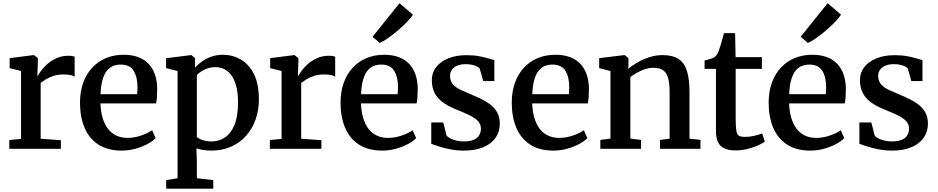

<svg xmlns="http://www.w3.org/2000/svg" viewBox="-20 -902 5686 1164"><path d="M36.5 0V-53L107.5 -60V-471.5L38.5 -489V-549.5L183.5 -568H186L209.5 -549.5V-530L206.5 -442H209.5Q214 -451.5 228 -471.5Q242 -491.5 265.8 -512.8Q289.5 -534 322 -549Q354.5 -564 395 -564Q409.5 -564 418.2 -562.2Q427 -560.5 432.5 -558.5V-437Q425.5 -442.5 409.2 -446.5Q393 -450.5 367 -450.5Q330 -450.5 303 -441.5Q276 -432.5 257.5 -420.5Q239 -408.5 226.5 -399.5V-61L349 -52V0Z M718.5 11Q632 11 575.8 -26Q519.5 -63 492.2 -128.5Q465 -194 465 -279Q465 -346 484.2 -399.8Q503.5 -453.5 538.8 -491.5Q574 -529.5 622.5 -549.8Q671 -570 729 -570Q825.5 -570 877.8 -518Q930 -466 933 -369.5Q933 -338.5 931.5 -315.5Q930 -292.5 926 -275H589Q590.5 -228 601.5 -189.5Q612.5 -151 633 -123.2Q653.5 -95.5 683.8 -80.8Q714 -66 753.5 -66Q795 -66 837.2 -80.8Q879.5 -95.5 902 -112.5L923.5 -65Q906.5 -46.5 874.5 -29.2Q842.5 -12 801.8 -0.5Q761 11 718.5 11ZM589.5 -331H811Q812 -340 812.8 -352Q813.5 -364 813.5 -373.5Q813.5 -434 790.5 -472.2Q767.5 -510.5 711.5 -510.5Q686.5 -510.5 665.2 -501.8Q644 -493 627.8 -472.8Q611.5 -452.5 601.5 -417.8Q591.5 -383 589.5 -331Z M987.5 242V190L1056.5 178.5V-471.5L987 -489V-549L1138 -568H1140L1162.5 -549.5V-492Q1178 -510 1202.5 -528Q1227 -546 1259.8 -558Q1292.5 -570 1331.5 -570Q1388.5 -570 1438.5 -542Q1488.5 -514 1519 -454Q1549.5 -394 1549.5 -297Q1549.5 -234.5 1530 -178.8Q1510.5 -123 1473.2 -80.2Q1436 -37.5 1382.2 -13.2Q1328.5 11 1259.5 11Q1237 11 1212 7.2Q1187 3.5 1171 -2.5L1173.5 81V178.5L1273 190V242ZM1263 -44.5Q1307.5 -44.5 1343.8 -68.8Q1380 -93 1401.5 -145Q1423 -197 1423 -281.5Q1423 -338 1412.5 -378.5Q1402 -419 1383.2 -444.8Q1364.5 -470.5 1339.8 -482.8Q1315 -495 1286.5 -495Q1261 -495 1238.8 -487.5Q1216.5 -480 1199.8 -469Q1183 -458 1173.5 -447V-72.5Q1181 -62.5 1205.8 -53.5Q1230.5 -44.5 1263 -44.5Z M1616 0V-53L1687 -60V-471.5L1618 -489V-549.5L1763 -568H1765.5L1789 -549.5V-530L1786 -442H1789Q1793.5 -451.5 1807.5 -471.5Q1821.5 -491.5 1845.2 -512.8Q1869 -534 1901.5 -549Q1934 -564 1974.5 -564Q1989 -564 1997.8 -562.2Q2006.5 -560.5 2012 -558.5V-437Q2005 -442.5 1988.8 -446.5Q1972.5 -450.5 1946.5 -450.5Q1909.5 -450.5 1882.5 -441.5Q1855.5 -432.5 1837 -420.5Q1818.5 -408.5 1806 -399.5V-61L1928.5 -52V0Z M2298 11Q2211.5 11 2155.2 -26Q2099 -63 2071.8 -128.5Q2044.5 -194 2044.5 -279Q2044.5 -346 2063.8 -399.8Q2083 -453.5 2118.2 -491.5Q2153.5 -529.5 2202 -549.8Q2250.5 -570 2308.5 -570Q2405 -570 2457.2 -518Q2509.5 -466 2512.5 -369.5Q2512.5 -338.5 2511 -315.5Q2509.5 -292.5 2505.5 -275H2168.5Q2170 -228 2181 -189.5Q2192 -151 2212.5 -123.2Q2233 -95.5 2263.2 -80.8Q2293.5 -66 2333 -66Q2374.5 -66 2416.8 -80.8Q2459 -95.5 2481.5 -112.5L2503 -65Q2486 -46.5 2454 -29.2Q2422 -12 2381.2 -0.5Q2340.5 11 2298 11ZM2169 -331H2390.5Q2391.5 -340 2392.2 -352Q2393 -364 2393 -373.5Q2393 -434 2370 -472.2Q2347 -510.5 2291 -510.5Q2266 -510.5 2244.8 -501.8Q2223.5 -493 2207.2 -472.8Q2191 -452.5 2181 -417.8Q2171 -383 2169 -331ZM2281.5 -642 2238.5 -679 2402 -882.5 2483 -813.5Q2472 -794.5 2447.2 -769Q2422.5 -743.5 2391.8 -717.2Q2361 -691 2332 -670.8Q2303 -650.5 2283 -642Z M2791.5 11Q2750.5 11 2711.8 3.5Q2673 -4 2642.2 -13.8Q2611.5 -23.5 2594.5 -30V-159.5H2667L2687 -81Q2693 -72 2708.8 -63.5Q2724.5 -55 2746.2 -49.8Q2768 -44.5 2791 -44.5Q2828 -44.5 2851 -54.2Q2874 -64 2884.8 -81.5Q2895.5 -99 2895.5 -122Q2895.5 -150 2876.5 -169.2Q2857.5 -188.5 2823.2 -204.8Q2789 -221 2742 -240Q2695 -259 2663 -283Q2631 -307 2614.5 -339.5Q2598 -372 2598 -417Q2598 -462 2624.8 -495.8Q2651.5 -529.5 2698.8 -548.5Q2746 -567.5 2806.5 -567.5Q2851.5 -567.5 2884.8 -561.2Q2918 -555 2941 -547.8Q2964 -540.5 2977 -537.5V-410.5H2909.5L2888.5 -485Q2884 -493 2871.8 -499.2Q2859.5 -505.5 2842.2 -509.2Q2825 -513 2806 -513Q2776.5 -513.5 2754.2 -504.8Q2732 -496 2720.2 -480Q2708.5 -464 2708.5 -442.5Q2708.5 -409.5 2727 -389.5Q2745.5 -369.5 2775.2 -356Q2805 -342.5 2837.5 -329Q2870 -315.5 2900.8 -300.2Q2931.5 -285 2956.2 -265.2Q2981 -245.5 2995.5 -218Q3010 -190.5 3010 -152.5Q3010 -104.5 2985 -67.8Q2960 -31 2911 -10Q2862 11 2791.5 11Z M3336 11Q3249.5 11 3193.2 -26Q3137 -63 3109.8 -128.5Q3082.5 -194 3082.5 -279Q3082.5 -346 3101.8 -399.8Q3121 -453.5 3156.2 -491.5Q3191.5 -529.5 3240 -549.8Q3288.5 -570 3346.5 -570Q3443 -570 3495.2 -518Q3547.5 -466 3550.5 -369.5Q3550.5 -338.5 3549 -315.5Q3547.5 -292.5 3543.5 -275H3206.5Q3208 -228 3219 -189.5Q3230 -151 3250.5 -123.2Q3271 -95.5 3301.2 -80.8Q3331.5 -66 3371 -66Q3412.5 -66 3454.8 -80.8Q3497 -95.5 3519.5 -112.5L3541 -65Q3524 -46.5 3492 -29.2Q3460 -12 3419.2 -0.5Q3378.5 11 3336 11ZM3207 -331H3428.5Q3429.5 -340 3430.2 -352Q3431 -364 3431 -373.5Q3431 -434 3408 -472.2Q3385 -510.5 3329 -510.5Q3304 -510.5 3282.8 -501.8Q3261.5 -493 3245.2 -472.8Q3229 -452.5 3219 -417.8Q3209 -383 3207 -331Z M3681 -62V-471.5L3612.5 -489V-549.5L3764.5 -568H3767.5L3790 -549.5V-509L3789 -484.5Q3810.5 -504 3843.8 -523.2Q3877 -542.5 3916.5 -555.2Q3956 -568 3995.5 -568Q4058 -568 4093.8 -544.5Q4129.5 -521 4144.8 -471.2Q4160 -421.5 4160 -342V-61.5L4226.5 -54V0H3981V-53.5L4039.5 -61.5V-340.5Q4039.5 -393 4031.2 -426.2Q4023 -459.5 4001.5 -475.2Q3980 -491 3940 -491Q3914.5 -491 3889 -482.2Q3863.5 -473.5 3840.8 -460.5Q3818 -447.5 3801.5 -435V-62L3866.5 -53.5V0H3619.5V-53.5Z M4437.5 10Q4380.5 10 4350.5 -16.5Q4320.5 -43 4320.5 -108V-484.5H4251.5V-535Q4262 -538 4274 -541.2Q4286 -544.5 4296.5 -548Q4307 -551.5 4312.5 -556Q4318.5 -561 4322.8 -566.2Q4327 -571.5 4330.8 -578.8Q4334.5 -586 4338 -596Q4343 -608.5 4348.8 -628.5Q4354.5 -648.5 4360.2 -668.5Q4366 -688.5 4369 -701H4436.5L4439.5 -555.5H4599V-484.5H4440V-188Q4440 -134.5 4444 -110Q4448 -85.5 4460.5 -78.8Q4473 -72 4497.5 -72Q4524.5 -72 4554.2 -79Q4584 -86 4600.5 -93L4617 -43.5Q4601 -31.5 4572.2 -19Q4543.5 -6.5 4508.2 1.8Q4473 10 4437.5 10Z M4893.5 11Q4807 11 4750.8 -26Q4694.5 -63 4667.2 -128.5Q4640 -194 4640 -279Q4640 -346 4659.2 -399.8Q4678.5 -453.5 4713.8 -491.5Q4749 -529.5 4797.5 -549.8Q4846 -570 4904 -570Q5000.5 -570 5052.8 -518Q5105 -466 5108 -369.5Q5108 -338.5 5106.5 -315.5Q5105 -292.5 5101 -275H4764Q4765.5 -228 4776.5 -189.5Q4787.5 -151 4808 -123.2Q4828.5 -95.5 4858.8 -80.8Q4889 -66 4928.5 -66Q4970 -66 5012.2 -80.8Q5054.5 -95.5 5077 -112.5L5098.5 -65Q5081.5 -46.5 5049.5 -29.2Q5017.5 -12 4976.8 -0.5Q4936 11 4893.5 11ZM4764.5 -331H4986Q4987 -340 4987.8 -352Q4988.5 -364 4988.5 -373.5Q4988.5 -434 4965.5 -472.2Q4942.5 -510.5 4886.5 -510.5Q4861.5 -510.5 4840.2 -501.8Q4819 -493 4802.8 -472.8Q4786.5 -452.5 4776.5 -417.8Q4766.5 -383 4764.5 -331ZM4877 -642 4834 -679 4997.5 -882.5 5078.5 -813.5Q5067.5 -794.5 5042.8 -769Q5018 -743.5 4987.2 -717.2Q4956.5 -691 4927.5 -670.8Q4898.5 -650.5 4878.5 -642Z M5387 11Q5346 11 5307.2 3.5Q5268.5 -4 5237.8 -13.8Q5207 -23.5 5190 -30V-159.5H5262.5L5282.5 -81Q5288.5 -72 5304.2 -63.5Q5320 -55 5341.8 -49.8Q5363.5 -44.5 5386.5 -44.5Q5423.5 -44.5 5446.5 -54.2Q5469.5 -64 5480.2 -81.5Q5491 -99 5491 -122Q5491 -150 5472 -169.2Q5453 -188.5 5418.8 -204.8Q5384.5 -221 5337.5 -240Q5290.5 -259 5258.5 -283Q5226.5 -307 5210 -339.5Q5193.5 -372 5193.5 -417Q5193.5 -462 5220.2 -495.8Q5247 -529.5 5294.2 -548.5Q5341.5 -567.5 5402 -567.5Q5447 -567.5 5480.2 -561.2Q5513.5 -555 5536.5 -547.8Q5559.5 -540.5 5572.5 -537.5V-410.5H5505L5484 -485Q5479.5 -493 5467.2 -499.2Q5455 -505.5 5437.8 -509.2Q5420.5 -513 5401.5 -513Q5372 -513.5 5349.8 -504.8Q5327.5 -496 5315.8 -480Q5304 -464 5304 -442.5Q5304 -409.5 5322.5 -389.5Q5341 -369.5 5370.8 -356Q5400.5 -342.5 5433 -329Q5465.5 -315.5 5496.2 -300.2Q5527 -285 5551.8 -265.2Q5576.5 -245.5 5591 -218Q5605.5 -190.5 5605.5 -152.5Q5605.5 -104.5 5580.5 -67.8Q5555.5 -31 5506.5 -10Q5457.5 11 5387 11Z"/></svg>

Font: Merriweather SemiBold
Style: Regular
Weight: 600
Version: Version 2.100